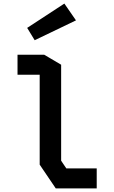

<svg xmlns="http://www.w3.org/2000/svg" viewBox="-20 -1054 640 1074"><path d="M78 -748V-636H202V-133L292 0H521V-112H351L322 -155V-692L227 -748ZM174 -829 405 -940 340 -1034 132 -898Z"/></svg>

Font: Kode Mono
Style: Bold
Weight: 700
Monospace: yes
Designer: Isa Ozler
Foundry: Kadena LLC
Version: Version 1.206;gftools[0.9.28]